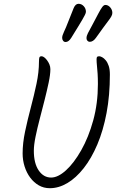

<svg xmlns="http://www.w3.org/2000/svg" viewBox="-20 -1000 639 1010"><path d="M245 -636Q245 -608 236 -565.5Q227 -523 214.5 -473.5Q202 -424 189 -374.5Q176 -325 167 -281Q158 -237 158 -207Q158 -141 183.5 -103.5Q209 -66 249 -66Q285 -66 327 -104Q369 -142 407.5 -210Q446 -278 470.5 -367Q495 -456 495 -558Q495 -588 493.5 -612Q492 -636 490 -654.5Q488 -673 488 -688Q488 -698 491 -701Q494 -704 502 -704Q508 -704 517.5 -699Q527 -694 536.5 -682.5Q546 -671 552 -653Q558 -635 558 -608Q558 -498 540.5 -405.5Q523 -313 492 -240Q461 -167 420.5 -115.5Q380 -64 334.5 -37Q289 -10 242 -10Q210 -10 184 -25Q158 -40 139 -65.5Q120 -91 109.5 -124Q99 -157 99 -193Q99 -247 112 -308.5Q125 -370 142 -434Q159 -498 172 -559.5Q185 -621 185 -675Q185 -693 187.5 -698.5Q190 -704 199 -704Q205 -704 212.5 -698.5Q220 -693 227.5 -683Q235 -673 240 -661Q245 -649 245 -636ZM393 -980Q409 -980 420.5 -967.5Q432 -955 432 -938Q432 -932 426.5 -921Q421 -910 412.5 -895.5Q404 -881 393 -863Q368 -822 354.5 -800.5Q341 -779 325 -779Q317 -779 312 -785.5Q307 -792 307 -801Q307 -813 316.5 -832.5Q326 -852 341 -891Q358 -935 367.5 -957.5Q377 -980 393 -980ZM534 -974Q549 -974 560 -961Q571 -948 571 -932Q571 -923 565 -912.5Q559 -902 548 -888Q537 -874 522 -853Q500 -823 485 -801.5Q470 -780 452 -780Q445 -780 440 -785.5Q435 -791 435 -799Q435 -811 442.5 -825.5Q450 -840 469 -875Q486 -907 497.5 -929Q509 -951 517.5 -962.5Q526 -974 534 -974Z"/></svg>

Font: Kalam Variable Light
Style: Regular
Weight: 300
Designer: Lipi Raval, Jonny Pinhorn
Foundry: Indian Type Foundry
Version: Version 3.000